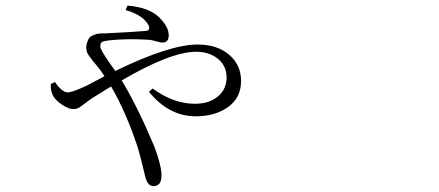

<svg xmlns="http://www.w3.org/2000/svg" viewBox="-20 -586 1540 674"><path d="M420.9 -550.8 427.7 -566.4Q510.7 -559.6 546.9 -516.6Q572.3 -488.3 572.3 -461.9Q572.3 -436.5 549.8 -436.5Q543.9 -436.5 528.8 -440.9Q513.7 -445.3 503.9 -446.3Q425.8 -451.2 363.3 -444.3Q344.7 -442.4 338.4 -438.5Q332 -434.6 332 -422.9Q332 -409.2 384.8 -336.9Q575.2 -429.7 673.8 -429.7Q742.2 -429.7 784.2 -394Q826.2 -358.4 826.2 -301.8Q826.2 -243.2 780.8 -210.4Q735.4 -177.7 667 -177.7Q573.2 -177.7 502.9 -263.7L515.6 -275.4Q588.9 -221.7 664.1 -221.7Q713.9 -221.7 744.6 -247.1Q775.4 -272.5 775.4 -314.5Q775.4 -354.5 745.1 -379.4Q714.8 -404.3 668.9 -404.3Q579.1 -404.3 407.2 -303.7Q461.9 -213.9 521.5 -72.3Q546.9 -4.9 546.9 30.3Q546.9 67.4 518.6 67.4Q499 67.4 491.2 38.1Q489.3 33.2 480.5 -4.4Q471.7 -42 462.9 -70.3Q422.9 -191.4 370.1 -282.2Q357.4 -275.4 335.4 -261.2Q313.5 -247.1 304.7 -242.2Q293 -234.4 277.3 -222.2Q261.7 -210 254.4 -206.5Q247.1 -203.1 236.3 -203.1Q221.7 -203.1 199.7 -217.3Q177.7 -231.4 168 -247.1Q157.2 -263.7 158.2 -291L172.9 -297.9Q198.2 -261.7 217.8 -261.7Q233.4 -261.7 284.2 -285.2L346.7 -318.4Q334 -339.8 306.6 -371.1Q304.7 -374 300.3 -379.9Q295.9 -385.7 293.5 -388.7Q291 -391.6 288.1 -397Q285.2 -402.3 284.2 -406.7Q283.2 -411.1 282.7 -417.5Q282.2 -423.8 284.2 -430.7Q287.1 -442.4 291.5 -450.2Q295.9 -458 305.2 -461.4Q314.5 -464.8 317.9 -466.3Q321.3 -467.8 335 -468.8H348.6Q446.3 -473.6 493.2 -477.5Q508.8 -480.5 502 -496.1Q484.4 -532.2 420.9 -550.8Z"/></svg>

Font: Bpmf Zihi Serif Light
Style: Light
Weight: 300
Foundry: But Ko
Version: Version 1.320